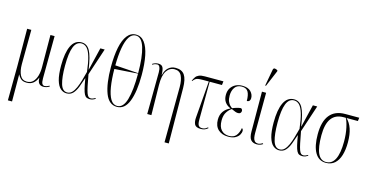

<svg xmlns="http://www.w3.org/2000/svg" viewBox="-97 -1287 3863 2007"><g transform="rotate(15 1834.5 -283.0)"><path d="M60 239 63 -134 61 -536H106L103 -166Q103 -90 126 -45.5Q149 -1 200 -1Q240 -1 265.5 -26.5Q291 -52 303.5 -95.5Q316 -139 315 -193L313 -536H358L355 -78Q355 -37 364 -21Q373 -5 392 -5Q400 -5 411.5 -8.5Q423 -12 441 -22L446 -14Q415 6 381 6Q316 6 317 -74H315Q300 -36 272.5 -13Q245 10 201 10Q157 10 135 -11.5Q113 -33 105 -53H104L105 239Z M632 10Q596 10 566.5 -15.5Q537 -41 520 -99.5Q503 -158 503 -257Q503 -396 539.5 -471Q576 -546 649 -546Q708 -546 740 -488Q772 -430 792 -291H794L853 -536H900L803 -243Q817 -166 827 -119Q837 -72 846 -47.5Q855 -23 865.5 -14Q876 -5 891 -5Q902 -5 916 -10.5Q930 -16 939 -22L943 -14Q931 -6 916 0Q901 6 883 6Q863 6 848.5 -0.5Q834 -7 823 -27.5Q812 -48 802.5 -88Q793 -128 782 -194H781Q764 -141 746 -94Q728 -47 701.5 -18.5Q675 10 632 10ZM636 -1Q666 -1 687.5 -23Q709 -45 725.5 -82Q742 -119 755.5 -165.5Q769 -212 782 -262Q770 -365 752 -424.5Q734 -484 709 -509.5Q684 -535 651 -535Q595 -535 569 -468Q543 -401 543 -266Q543 -139 564 -70Q585 -1 636 -1Z M1177 10Q1090 10 1050 -94Q1010 -198 1010 -379Q1010 -500 1028 -588Q1046 -676 1083.5 -724Q1121 -772 1178 -772Q1234 -772 1270.5 -724Q1307 -676 1325 -587.5Q1343 -499 1343 -378Q1343 -197 1302.5 -93.5Q1262 10 1177 10ZM1302 -388Q1302 -564 1271.5 -663Q1241 -762 1178 -762Q1135 -762 1107 -718Q1079 -674 1065 -593.5Q1051 -513 1050 -405ZM1177 0Q1243 0 1272.5 -101Q1302 -202 1302 -383L1050 -366Q1051 -255 1064.5 -172.5Q1078 -90 1105.5 -45Q1133 0 1177 0Z M1755 239 1759 -360Q1759 -435 1737 -480.5Q1715 -526 1661 -526Q1607 -526 1574.5 -477Q1542 -428 1544 -323L1549 0H1504L1508 -451Q1508 -487 1499 -507.5Q1490 -528 1472 -528Q1463 -528 1450.5 -525Q1438 -522 1421 -511L1417 -519Q1448 -539 1481 -539Q1517 -539 1530 -515Q1543 -491 1544 -434H1546Q1558 -486 1589.5 -514.5Q1621 -543 1668 -543Q1735 -543 1765 -499Q1795 -455 1796 -360L1801 239Z M2084 6Q2030 6 2016 -23.5Q2002 -53 2006 -98L2038 -495H1973Q1940 -495 1921.5 -491.5Q1903 -488 1891.5 -479Q1880 -470 1868 -454L1863 -457Q1874 -482 1886.5 -499.5Q1899 -517 1921.5 -526.5Q1944 -536 1984 -536H2185L2180 -495H2047L2045 -84Q2045 -37 2057 -21Q2069 -5 2097 -5Q2117 -5 2131.5 -13.5Q2146 -22 2155 -30L2161 -23Q2144 -8 2126.5 -1Q2109 6 2084 6Z M2381 10Q2314 10 2273 -27.5Q2232 -65 2232 -135Q2232 -188 2258 -224.5Q2284 -261 2328 -280V-283Q2290 -298 2268 -328.5Q2246 -359 2246 -405Q2246 -450 2265.5 -480.5Q2285 -511 2317 -527Q2349 -543 2388 -543Q2451 -543 2481 -512Q2511 -481 2511 -441Q2511 -423 2502 -412Q2493 -401 2474 -401Q2474 -467 2454.5 -500Q2435 -533 2386 -533Q2335 -533 2310.5 -497.5Q2286 -462 2286 -409Q2286 -370 2297 -345.5Q2308 -321 2321.5 -307.5Q2335 -294 2344 -288Q2404 -312 2437 -313Q2442 -310 2447 -303.5Q2452 -297 2452 -286Q2452 -274 2443.5 -264.5Q2435 -255 2418 -255Q2404 -255 2388.5 -260.5Q2373 -266 2345 -279Q2319 -264 2295.5 -229Q2272 -194 2272 -137Q2272 -69 2303.5 -34.5Q2335 0 2388 0Q2438 0 2463.5 -30.5Q2489 -61 2498 -114Q2513 -108 2513 -85Q2513 -69 2501 -46.5Q2489 -24 2460 -7Q2431 10 2381 10Z M2692 10Q2648 10 2626 -16Q2604 -42 2604 -105L2602 -536H2647L2645 -101Q2645 -75 2648.5 -52.5Q2652 -30 2664.5 -15.5Q2677 -1 2703 -1Q2723 -1 2751 -18L2756 -10Q2743 -1 2726.5 4.5Q2710 10 2692 10ZM2626 -605 2618 -608 2650 -783Q2653 -805 2669 -804.5Q2685 -804 2701 -792V-783Z M2932 10Q2896 10 2866.5 -15.5Q2837 -41 2820 -99.5Q2803 -158 2803 -257Q2803 -396 2839.5 -471Q2876 -546 2949 -546Q3008 -546 3040 -488Q3072 -430 3092 -291H3094L3153 -536H3200L3103 -243Q3117 -166 3127 -119Q3137 -72 3146 -47.5Q3155 -23 3165.5 -14Q3176 -5 3191 -5Q3202 -5 3216 -10.5Q3230 -16 3239 -22L3243 -14Q3231 -6 3216 0Q3201 6 3183 6Q3163 6 3148.5 -0.5Q3134 -7 3123 -27.5Q3112 -48 3102.5 -88Q3093 -128 3082 -194H3081Q3064 -141 3046 -94Q3028 -47 3001.5 -18.5Q2975 10 2932 10ZM2936 -1Q2966 -1 2987.5 -23Q3009 -45 3025.5 -82Q3042 -119 3055.5 -165.5Q3069 -212 3082 -262Q3070 -365 3052 -424.5Q3034 -484 3009 -509.5Q2984 -535 2951 -535Q2895 -535 2869 -468Q2843 -401 2843 -266Q2843 -139 2864 -70Q2885 -1 2936 -1Z M3438 10Q3361 10 3320.5 -59.5Q3280 -129 3280 -257Q3280 -396 3336.5 -466Q3393 -536 3503 -536H3655L3650 -499H3527Q3566 -462 3586.5 -402.5Q3607 -343 3607 -255Q3607 -176 3589 -116.5Q3571 -57 3533.5 -23.5Q3496 10 3438 10ZM3438 1Q3502 1 3534 -63.5Q3566 -128 3566 -253Q3566 -335 3551.5 -401.5Q3537 -468 3519 -499H3494Q3408 -499 3364 -439Q3320 -379 3320 -256Q3320 -126 3349 -62.5Q3378 1 3438 1Z"/></g></svg>

Font: Noto Serif Display ExtraCondensed ExtraLight
Style: Regular
Weight: 200
Width: 2
Designer: Monotype Design Team
Foundry: Monotype Imaging Inc.
Version: Version 2.009